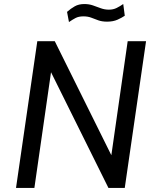

<svg xmlns="http://www.w3.org/2000/svg" viewBox="-20 -926 769 946"><path d="M58.9 0 163.8 -723H249.9L528.6 -161.2L609.1 -723H699.6L594.7 0H514.3L231.4 -570.1L149.4 0ZM319.8 -817.3 310.3 -867.5Q328.9 -884 348.5 -895Q368 -906.1 395.5 -906.1Q418.8 -906.1 438.4 -899.2Q458 -892.2 476.9 -885.3Q495.7 -878.4 516.7 -878.4Q538 -878.4 554.9 -886.9Q571.8 -895.4 587.2 -906.2L594.8 -848.5Q581 -838.9 559.3 -829.1Q537.5 -819.3 507.6 -819.3Q482.6 -819.3 464.6 -825.8Q446.7 -832.4 429.7 -838.9Q412.7 -845.4 391.1 -845.4Q367.5 -845.4 352 -837.1Q336.4 -828.9 319.8 -817.3Z"/></svg>

Font: Public Sans Thin
Style: Italic
Weight: 100
Italic angle: -8°
Designer: The Public Sans project authors (U.S. Web Design System). Libre Franklin designed by Pablo Impallari and Rodrigo Fuenzal
Version: Version 2.000